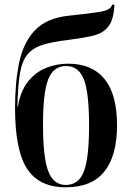

<svg xmlns="http://www.w3.org/2000/svg" viewBox="-20 -787 561 817"><path d="M260 10Q147 10 95.5 -68.5Q44 -147 44 -328Q44 -438 62 -522.5Q80 -607 129 -658.5Q178 -710 271 -720Q367 -730 409.5 -737.5Q452 -745 457 -767H467Q464 -703 441 -674Q418 -645 375.5 -635Q333 -625 270 -617Q201 -609 159.5 -595.5Q118 -582 95.5 -553.5Q73 -525 64.5 -472.5Q56 -420 54 -333H56Q67 -399 99 -439.5Q131 -480 176 -498Q221 -516 270 -516Q372 -516 425 -450.5Q478 -385 478 -254Q478 -125 424.5 -57.5Q371 10 260 10ZM260 0Q315 0 337 -57.5Q359 -115 359 -254Q359 -392 337 -449Q315 -506 261 -506Q207 -506 185 -449Q163 -392 163 -257Q163 -116 185.5 -58Q208 0 260 0Z"/></svg>

Font: Noto Serif Display Condensed SemiBold
Style: Regular
Weight: 600
Width: 3
Designer: Monotype Design Team
Foundry: Monotype Imaging Inc.
Version: Version 2.009